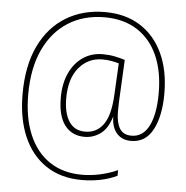

<svg xmlns="http://www.w3.org/2000/svg" viewBox="-55 -764 888 915"><g transform="rotate(5 388.5 -306.5)"><path d="M726 -347Q726 -241 691.5 -175Q657 -109 587 -109Q544 -109 519 -137Q494 -165 493 -215H492Q474 -157 439.5 -133Q405 -109 365 -109Q304 -109 270 -153.5Q236 -198 236 -285Q236 -353 259 -403Q282 -453 323 -481Q364 -509 418 -509Q448 -509 475 -503.5Q502 -498 524 -491L516 -331Q515 -314 514 -289.5Q513 -265 513 -243Q513 -192 530 -163Q547 -134 587 -134Q642 -134 670.5 -190.5Q699 -247 699 -347Q699 -451 665.5 -526.5Q632 -602 567.5 -643.5Q503 -685 411 -685Q312 -685 237.5 -638Q163 -591 121.5 -502Q80 -413 80 -287Q80 -176 114 -95.5Q148 -15 212.5 28.5Q277 72 369 72Q412 72 456.5 62Q501 52 538 35V62Q503 79 460 88Q417 97 369 97Q269 97 198 49.5Q127 2 90 -84Q53 -170 53 -287Q53 -422 98 -516.5Q143 -611 224 -660.5Q305 -710 411 -710Q509 -710 579.5 -665.5Q650 -621 688 -539.5Q726 -458 726 -347ZM262 -285Q262 -214 288 -174Q314 -134 365 -134Q420 -134 452 -178Q484 -222 489 -319L497 -472Q480 -477 460.5 -480.5Q441 -484 418 -484Q350 -484 306 -431.5Q262 -379 262 -285Z"/></g></svg>

Font: Noto Sans Telugu SemiCondensed Thin
Style: Regular
Weight: 100
Width: 4
Designer: Jelle Bosma - Monotype Design Team
Foundry: Monotype Imaging Inc.
Version: Version 2.005; ttfautohint (v1.8.4.7-5d5b)